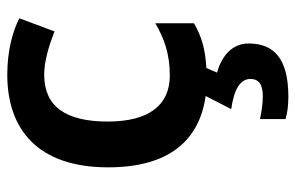

<svg xmlns="http://www.w3.org/2000/svg" viewBox="-166 -426 832 541"><g transform="rotate(-90 250.5 -156.0)"><path d="M398 128C398 79 359 51 316 39L329 9C383 6 419 -5 455 -26V-135C413 -110 368 -94 308 -94C224 -94 178 -153 178 -269C178 -388 221 -448 310 -448C348 -448 390 -435 432 -419L469 -518C432 -537 377 -552 310 -552C157 -552 49 -467 49 -268C49 -97 124 -11 250 7L213 79C270 87 298 105 298 133C298 160 278 168 248 168C229 168 201 164 185 160V232C201 237 222 240 248 240C356 240 398 199 398 128Z"/></g></svg>

Font: Noto Sans Gunjala Gondi Semibold
Style: Regular
Weight: 400
Designer: Ek Type
Foundry: Ek Type
Version: Version 1.004